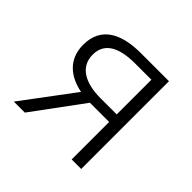

<svg xmlns="http://www.w3.org/2000/svg" viewBox="-136 -680 826 826"><g transform="rotate(45 277.0 -267.0)"><path d="M297 -274C201 -274 141 -311 141 -383C141 -455 201 -485 297 -485H396V-274ZM44 0H111L279 -228H280H396V0H454V-534H284C167 -534 82 -494 82 -384C82 -295 142 -249 219 -234Z"/></g></svg>

Font: GenYoGothic2 TW L
Style: Regular
Weight: 300
Version: Version 2.100;PS 2.1;hotconv 16.6.51;makeotf.lib2.5.65220 DE